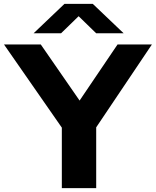

<svg xmlns="http://www.w3.org/2000/svg" viewBox="-44 -969 802 989"><path d="M274.5 0V-311.5L-23.5 -740H166L366 -451L561.5 -740H738.5L451.5 -313V0ZM129 -797.5 288 -949H434L593 -797.5H451.5L361 -885.5L270.5 -797.5Z"/></svg>

Font: Encode Sans Exp
Style: Bold
Weight: 700
Width: 7
Designer: Multiple Designers
Foundry: Impallari Type
Version: Version 3.002; ttfautohint (v1.8.3) -l 8 -r 50 -G 200 -x 14 